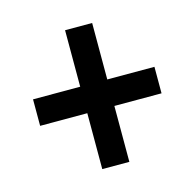

<svg xmlns="http://www.w3.org/2000/svg" viewBox="-78 -663 646 637"><g transform="rotate(-15 245.0 -344.5)"><path d="M198 -106V-298H36V-389H198V-583H291V-389H453V-298H291V-106Z"/></g></svg>

Font: Noto Sans Kannada Condensed SemiBold
Style: Regular
Weight: 600
Width: 3
Designer: Jelle Bosma - Monotype Design Team
Foundry: Monotype Imaging Inc.
Version: Version 2.005; ttfautohint (v1.8.4.7-5d5b)